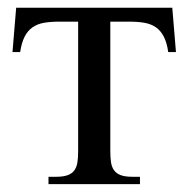

<svg xmlns="http://www.w3.org/2000/svg" viewBox="-20 -467 478 487"><path d="M406.7 -335Q403.3 -358.9 395.5 -374Q387.7 -389.2 375.5 -397.7Q363.3 -406.2 346.4 -409.2Q329.6 -412.1 307.6 -412.1H259.8V-83.5Q259.8 -66.9 261.7 -54.7Q263.7 -42.5 269.8 -34.4Q275.9 -26.4 286.9 -22.5Q297.9 -18.6 315.9 -18.6H335V0H103V-18.6H122.1Q140.1 -18.6 151.1 -22.5Q162.1 -26.4 168.2 -34.4Q174.3 -42.5 176.3 -54.7Q178.2 -66.9 178.2 -83.5V-412.1H129.9Q108.4 -412.1 91.6 -409.2Q74.7 -406.2 62.5 -397.7Q50.3 -389.2 42.5 -374Q34.7 -358.9 31.2 -335H11.7L21 -447.3H417L426.3 -335Z"/></svg>

Font: Doulos SIL Cyr
Style: Regular
Weight: 400
Designer: Walt Agee, Victor Gaultney, Peter Martin, Debbi Hosken, Becca Hirsbrunner
Foundry: SIL International
Version: Version 5.000